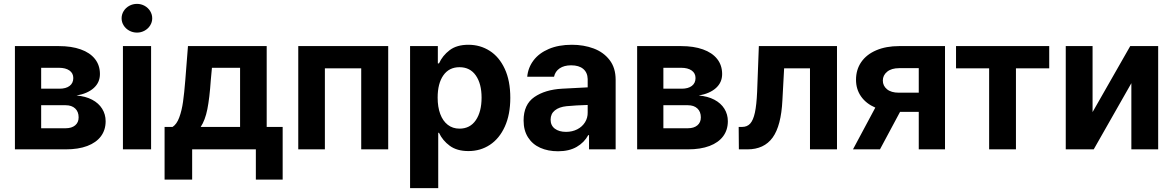

<svg xmlns="http://www.w3.org/2000/svg" viewBox="-20 -767 6024 986"><path d="M56.6 -530.3H282.2Q347.2 -530.3 394.5 -513.4Q441.9 -496.6 467.5 -464.4Q493.2 -432.1 493.2 -386.7Q493.2 -343.8 461.7 -315.2Q430.2 -286.6 373 -276.4Q418.9 -272.9 452.9 -255.1Q486.8 -237.3 504.6 -208.5Q522.5 -179.7 522.5 -144.5Q522.5 -99.6 498.3 -67.1Q474.1 -34.7 428.2 -17.3Q382.3 0 317.4 0H56.6ZM383.8 -164.1Q383.8 -193.4 366 -210Q348.1 -226.6 317.4 -226.6H191.4V-108.4H317.4Q348.1 -108.4 366 -123.3Q383.8 -138.2 383.8 -164.1ZM356.4 -366.2Q356.4 -391.1 336.7 -405Q316.9 -418.9 282.2 -418.9H191.4V-311.5H285.2Q318.8 -311.5 337.6 -325.9Q356.4 -340.3 356.4 -366.2Z M611.3 -530.3H755.9V0H611.3ZM604.5 -672.9Q604.5 -692.9 615 -710Q625.5 -727.1 643.8 -737.1Q662.1 -747.1 683.6 -747.1Q704.6 -747.1 722.7 -737.1Q740.7 -727.1 751.2 -710Q761.7 -692.9 761.7 -672.9Q761.7 -653.3 751.2 -636.5Q740.7 -619.6 722.7 -609.6Q704.6 -599.6 683.6 -599.6Q662.1 -599.6 643.8 -609.6Q625.5 -619.6 615 -636.5Q604.5 -653.3 604.5 -672.9Z M825.2 -115.2H866.2Q887.7 -128.9 900.6 -164.1Q913.6 -199.2 919.9 -244.1Q926.3 -289.1 931.6 -355.5L945.3 -530.3H1349.6V-115.2H1431.6V155.3H1293.9V0H966.8V155.3H825.2ZM1212.9 -115.2V-418.9H1068.4L1062.5 -355.5Q1056.2 -263.2 1044.9 -206.5Q1033.7 -149.9 1010.7 -115.2Z M1511.7 -530.3H1973.6V0H1835V-416H1648.4V0H1511.7Z M2085.9 -530.3H2228.5V-441.4H2234.4Q2252.4 -481.4 2289.1 -509.3Q2325.7 -537.1 2385.7 -537.1Q2445.8 -537.1 2494.6 -506.1Q2543.5 -475.1 2572 -413.8Q2600.6 -352.5 2600.6 -264.6Q2600.6 -178.7 2572.5 -116.9Q2544.4 -55.2 2495.8 -23.2Q2447.3 8.8 2385.7 8.8Q2326.7 8.8 2289.8 -18.3Q2252.9 -45.4 2234.4 -85H2230.5V199.2H2085.9ZM2339.8 -106.4Q2394 -106.4 2423.6 -149.9Q2453.1 -193.4 2453.1 -265.6Q2453.1 -336.9 2423.6 -379.4Q2394 -421.9 2339.8 -421.9Q2286.1 -421.9 2256.8 -380.1Q2227.5 -338.4 2227.5 -265.6Q2227.5 -217.8 2240.7 -181.9Q2253.9 -146 2279.3 -126.2Q2304.7 -106.4 2339.8 -106.4Z M2866.2 -311.5Q2919.9 -314.9 2998 -318.4V-361.3Q2997.1 -394.5 2975.1 -413.1Q2953.1 -431.6 2913.1 -431.6Q2877 -431.6 2854 -416Q2831.1 -400.4 2825.2 -373H2687.5Q2691.9 -419.9 2720 -457Q2748 -494.1 2798.3 -515.6Q2848.6 -537.1 2917 -537.1Q2977.5 -537.1 3028.6 -518.1Q3079.6 -499 3110.6 -458.7Q3141.6 -418.5 3141.6 -357.4V0H3004.9V-73.2H3001Q2980 -34.7 2941.2 -12.5Q2902.3 9.8 2845.7 9.8Q2793.9 9.8 2754.2 -8.1Q2714.4 -25.9 2691.7 -61.5Q2668.9 -97.2 2668.9 -148.4Q2668.9 -230.5 2724.1 -268.6Q2779.3 -306.6 2866.2 -311.5ZM2886.7 -89.8Q2918.9 -89.8 2944.6 -103Q2970.2 -116.2 2984.4 -139.2Q2998.5 -162.1 2998 -189.5V-228Q2975.1 -227.5 2941.4 -225.6Q2907.7 -223.6 2889.6 -221.7Q2851.6 -217.8 2829.6 -200.2Q2807.6 -182.6 2807.6 -152.3Q2807.6 -122.6 2829.3 -106.2Q2851.1 -89.8 2886.7 -89.8Z M3252 -530.3H3477.5Q3542.5 -530.3 3589.8 -513.4Q3637.2 -496.6 3662.8 -464.4Q3688.5 -432.1 3688.5 -386.7Q3688.5 -343.8 3657 -315.2Q3625.5 -286.6 3568.4 -276.4Q3614.3 -272.9 3648.2 -255.1Q3682.1 -237.3 3700 -208.5Q3717.8 -179.7 3717.8 -144.5Q3717.8 -99.6 3693.6 -67.1Q3669.4 -34.7 3623.5 -17.3Q3577.6 0 3512.7 0H3252ZM3579.1 -164.1Q3579.1 -193.4 3561.3 -210Q3543.5 -226.6 3512.7 -226.6H3386.7V-108.4H3512.7Q3543.5 -108.4 3561.3 -123.3Q3579.1 -138.2 3579.1 -164.1ZM3551.8 -366.2Q3551.8 -391.1 3532 -405Q3512.2 -418.9 3477.5 -418.9H3386.7V-311.5H3480.5Q3514.2 -311.5 3533 -325.9Q3551.8 -340.3 3551.8 -366.2Z M3773.4 -115.2H3791Q3816.9 -115.2 3832.5 -132.3Q3848.1 -149.4 3856.7 -188.5Q3865.2 -227.5 3868.2 -295.9L3877 -530.3H4278.3V0H4139.6V-416H4006.8L3998 -252.9Q3991.7 -121.1 3947.8 -60.5Q3903.8 0 3818.4 0H3774.4Z M4698.2 -192.4H4602.1L4499 0H4360.4L4475.1 -214.4Q4427.7 -234.9 4401.9 -271.7Q4376 -308.6 4376 -357.4Q4376 -409.2 4402.8 -448.2Q4429.7 -487.3 4480 -508.8Q4530.3 -530.3 4597.7 -530.3H4833V0H4698.2ZM4595.7 -291H4698.2V-417H4597.7Q4558.1 -417 4535.9 -398.7Q4513.7 -380.4 4513.7 -353.5Q4513.7 -326.2 4535.2 -308.6Q4556.6 -291 4595.7 -291Z M4889.6 -530.3H5368.2V-416H5197.3V0H5059.6V-416H4889.6Z M5784.2 -530.3H5927.7V0H5790V-339.8L5596.7 0H5453.1V-530.3H5590.8V-191.4Z"/></svg>

Font: Pretendard
Style: Bold
Weight: 700
Designer: Base glyphs from Inter by Rasmus Andersson; Hangeul glyphs from Noto Sans CJK(Source Han Sans) by Jang Soo-young and Kan
Foundry: Kil Hyung-jin
Version: Version 1.309